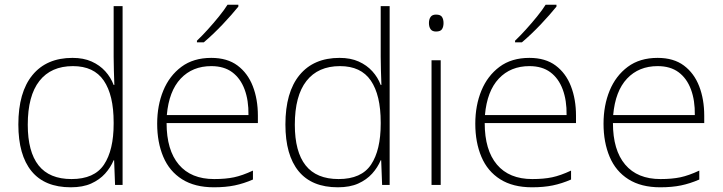

<svg xmlns="http://www.w3.org/2000/svg" viewBox="-20 -786 3072 816"><path d="M281 10Q170 10 114 -58.5Q58 -127 58 -257Q58 -394 118 -467Q178 -540 288 -540Q335 -540 369.5 -524.5Q404 -509 427.5 -483Q451 -457 463 -425H466Q465 -455 464 -485.5Q463 -516 463 -544V-760H501V0H469L465 -105H463Q450 -74 426.5 -48Q403 -22 367.5 -6Q332 10 281 10ZM284 -25Q381 -25 422 -86.5Q463 -148 463 -260V-266Q463 -382 421 -443.5Q379 -505 290 -505Q197 -505 147.5 -442Q98 -379 98 -256Q98 -141 144 -83Q190 -25 284 -25Z M878 -540Q946 -540 989.5 -507.5Q1033 -475 1054.5 -419.5Q1076 -364 1076 -294V-263H688Q688 -148 740 -86.5Q792 -25 890 -25Q939 -25 974.5 -32.5Q1010 -40 1055 -61V-23Q1016 -6 977.5 2Q939 10 889 10Q808 10 754 -24Q700 -58 674 -119.5Q648 -181 648 -260Q648 -338 674 -401Q700 -464 751 -502Q802 -540 878 -540ZM878 -505Q798 -505 748 -452Q698 -399 689 -297H1036Q1037 -359 1019.5 -406Q1002 -453 967 -479Q932 -505 878 -505ZM993 -758Q980 -742 963 -722.5Q946 -703 926 -682Q906 -661 885.5 -641.5Q865 -622 846 -606H817V-613Q838 -633 863 -660.5Q888 -688 911 -716.5Q934 -745 947 -766H993Z M1416 10Q1305 10 1249 -58.5Q1193 -127 1193 -257Q1193 -394 1253 -467Q1313 -540 1423 -540Q1470 -540 1504.5 -524.5Q1539 -509 1562.5 -483Q1586 -457 1598 -425H1601Q1600 -455 1599 -485.5Q1598 -516 1598 -544V-760H1636V0H1604L1600 -105H1598Q1585 -74 1561.5 -48Q1538 -22 1502.5 -6Q1467 10 1416 10ZM1419 -25Q1516 -25 1557 -86.5Q1598 -148 1598 -260V-266Q1598 -382 1556 -443.5Q1514 -505 1425 -505Q1332 -505 1282.5 -442Q1233 -379 1233 -256Q1233 -141 1279 -83Q1325 -25 1419 -25Z M1853 -530V0H1814V-530ZM1833 -724Q1852 -724 1858.5 -714Q1865 -704 1865 -688Q1865 -672 1858.5 -662Q1852 -652 1833 -652Q1817 -652 1810 -662Q1803 -672 1803 -688Q1803 -704 1810 -714Q1817 -724 1833 -724Z M2230 -540Q2298 -540 2341.5 -507.5Q2385 -475 2406.5 -419.5Q2428 -364 2428 -294V-263H2040Q2040 -148 2092 -86.5Q2144 -25 2242 -25Q2291 -25 2326.5 -32.5Q2362 -40 2407 -61V-23Q2368 -6 2329.5 2Q2291 10 2241 10Q2160 10 2106 -24Q2052 -58 2026 -119.5Q2000 -181 2000 -260Q2000 -338 2026 -401Q2052 -464 2103 -502Q2154 -540 2230 -540ZM2230 -505Q2150 -505 2100 -452Q2050 -399 2041 -297H2388Q2389 -359 2371.5 -406Q2354 -453 2319 -479Q2284 -505 2230 -505ZM2345 -758Q2332 -742 2315 -722.5Q2298 -703 2278 -682Q2258 -661 2237.5 -641.5Q2217 -622 2198 -606H2169V-613Q2190 -633 2215 -660.5Q2240 -688 2263 -716.5Q2286 -745 2299 -766H2345Z M2775 -540Q2843 -540 2886.5 -507.5Q2930 -475 2951.5 -419.5Q2973 -364 2973 -294V-263H2585Q2585 -148 2637 -86.5Q2689 -25 2787 -25Q2836 -25 2871.5 -32.5Q2907 -40 2952 -61V-23Q2913 -6 2874.5 2Q2836 10 2786 10Q2705 10 2651 -24Q2597 -58 2571 -119.5Q2545 -181 2545 -260Q2545 -338 2571 -401Q2597 -464 2648 -502Q2699 -540 2775 -540ZM2775 -505Q2695 -505 2645 -452Q2595 -399 2586 -297H2933Q2934 -359 2916.5 -406Q2899 -453 2864 -479Q2829 -505 2775 -505Z"/></svg>

Font: Noto Sans Khmer ExtraLight
Style: Regular
Weight: 250
Version: Version 2.003